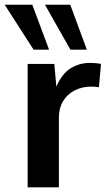

<svg xmlns="http://www.w3.org/2000/svg" viewBox="-47 -802 474 822"><path d="M71.3 0V-528.3H185.5L194.3 -431.2Q219.7 -488.8 257.3 -510.7Q294.9 -532.7 336.9 -532.7Q349.6 -532.7 361.6 -531.7Q373.5 -530.8 385.3 -528.3L376.5 -428.7Q368.2 -429.7 359.9 -430.4Q351.6 -431.2 345.2 -431.2Q303.7 -431.2 272.2 -414.8Q240.7 -398.4 222.9 -368.7Q205.1 -338.9 205.1 -298.3V0ZM96.7 -589.4 -26.9 -781.7H91.3L163.1 -589.4ZM254.4 -589.4 145.5 -781.7H253.9L324.7 -589.4Z"/></svg>

Font: Comme SemiBold
Style: Regular
Weight: 600
Version: Version 1.000;gftools[0.9.27]